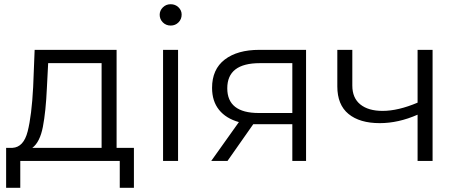

<svg xmlns="http://www.w3.org/2000/svg" viewBox="-20 -762 2169 909"><path d="M614 -62V127H547V0H76V127H9V-62H39Q92 -65 111 -140Q130 -215 137 -350L144 -526H532V-62ZM133 -62H461V-463H208L202 -346Q197 -234 183 -161.5Q169 -89 133 -62Z M752 -526H823V0H752ZM736 -692Q736 -712 751 -727Q766 -742 788 -742Q810 -742 825 -727.5Q840 -713 840 -693Q840 -671 825 -656Q810 -641 788 -641Q766 -641 751 -656Q736 -671 736 -692Z M1429 -526V0H1364V-174H1199H1179L1057 0H980L1111 -184Q1050 -201 1017 -242Q984 -283 984 -346Q984 -434 1044 -480Q1104 -526 1208 -526ZM1205 -227H1364V-463H1210Q1056 -463 1056 -344Q1056 -227 1205 -227Z M2028 -526V0H1957V-219Q1866 -179 1778 -179Q1683 -179 1630 -222.5Q1577 -266 1577 -353V-526H1648V-357Q1648 -298 1686 -267.5Q1724 -237 1791 -237Q1865 -237 1957 -276V-526Z"/></svg>

Font: APTA Sans Regular
Style: Regular
Weight: 400
Version: Version 7.200